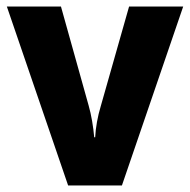

<svg xmlns="http://www.w3.org/2000/svg" viewBox="-20 -569 583 589"><path d="M189 0 1 -549H167L252 -245Q258 -224 262.5 -198Q267 -172 269 -148H272Q273 -170 277.5 -195Q282 -220 289 -243L376 -549H542L354 0Z"/></svg>

Font: Noto Sans Arabic SemCond ExtBd
Style: Regular
Weight: 800
Width: 4
Designer: Monotype Design Team, Nadine Chahine, Nizar Qandah and Khaled Hosny
Foundry: Monotype Imaging Inc.
Version: Version 2.012; ttfautohint (v1.8.4.7-5d5b)